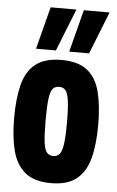

<svg xmlns="http://www.w3.org/2000/svg" viewBox="-56 -827 532 876"><g transform="rotate(5 210.5 -389.5)"><path d="M18 -273Q18 -361 34 -424Q50 -487 92 -520.5Q134 -554 211 -554Q288 -554 329.5 -520.5Q371 -487 387 -424Q403 -361 403 -273Q403 -184 386.5 -121Q370 -58 328.5 -24Q287 10 211 10Q135 10 93 -24Q51 -58 34.5 -121Q18 -184 18 -273ZM162 -273Q162 -206 166.5 -172Q171 -138 182 -126Q193 -114 211 -114Q228 -114 239 -126Q250 -138 255 -172Q260 -206 260 -273Q260 -339 255 -373Q250 -407 239.5 -419Q229 -431 211 -431Q192 -431 181.5 -419Q171 -407 166.5 -373Q162 -339 162 -273ZM242 -595 292 -789H410L333 -595ZM90 -595 140 -789H258L181 -595Z"/></g></svg>

Font: Georama Condensed
Style: Bold
Weight: 700
Width: 3
Designer: Jean-Baptiste Levee
Foundry: Production Type
Version: Version 1.000